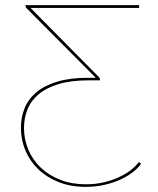

<svg xmlns="http://www.w3.org/2000/svg" viewBox="-20 -720 617 748"><path d="M522 -700V-689H99L366.5 -418.5Q369.5 -415.5 369.5 -409.5V-407H325.5Q255.5 -407 207.5 -392.2Q159.5 -377.5 129.8 -352.2Q100 -327 86.8 -293.2Q73.5 -259.5 73.5 -221Q73.5 -176 90.8 -136Q108 -96 139.5 -66.2Q171 -36.5 215.5 -19.2Q260 -2 314.5 -2Q354 -2 387.8 -10.5Q421.5 -19 447.8 -31.8Q474 -44.5 492 -59.2Q510 -74 518.5 -86Q520 -87.5 522 -87.5Q523.5 -87.5 525 -86L529.5 -82Q519 -66.5 499 -50.5Q479 -34.5 451.2 -21.5Q423.5 -8.5 388.5 -0.2Q353.5 8 314 8Q255.5 8 208.8 -10.5Q162 -29 129.2 -60.5Q96.5 -92 79 -133.8Q61.5 -175.5 61.5 -222.5Q61.5 -263 75.8 -298.2Q90 -333.5 121.2 -360Q152.5 -386.5 202.5 -401.8Q252.5 -417 324 -417H353L83.5 -688Q81 -690.5 80.2 -693Q79.5 -695.5 79.5 -698V-700Z"/></svg>

Font: Lato Hairline
Style: Regular
Weight: 100
Designer: Lukasz Dziedzic
Foundry: tyPoland Lukasz Dziedzic
Version: Version 2.007; 2014-02-27